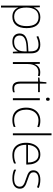

<svg xmlns="http://www.w3.org/2000/svg" viewBox="1352 -2152 1034 3777"><g transform="rotate(90 1868.5 -263.0)"><path d="M318 -540Q422 -540 477.5 -471Q533 -402 533 -269Q533 -135 474 -62.5Q415 10 310 10Q235 10 190.5 -24Q146 -58 128 -106H126Q127 -76 127.5 -44.5Q128 -13 128 16V234H90V-530H122L126 -414H128Q140 -447 165 -475.5Q190 -504 228 -522Q266 -540 318 -540ZM315 -505Q222 -505 175.5 -443.5Q129 -382 128 -269V-263Q128 -142 175 -83.5Q222 -25 308 -25Q396 -25 444.5 -88Q493 -151 493 -269Q493 -505 315 -505Z M859 -539Q944 -539 986.5 -494.5Q1029 -450 1029 -353V0H998L991 -98H989Q965 -52 921.5 -21Q878 10 799 10Q721 10 679.5 -28Q638 -66 638 -133Q638 -212 703.5 -252.5Q769 -293 890 -299L990 -305V-345Q990 -431 957 -467.5Q924 -504 858 -504Q781 -504 701 -464L689 -498Q727 -516 770 -527.5Q813 -539 859 -539ZM894 -268Q792 -263 735 -231Q678 -199 678 -133Q678 -81 711 -52.5Q744 -24 803 -24Q897 -24 943 -77.5Q989 -131 990 -219V-272Z M1401 -538Q1423 -538 1442 -535.5Q1461 -533 1478 -528L1471 -492Q1453 -497 1436.5 -499.5Q1420 -502 1399 -502Q1320 -502 1279.5 -446Q1239 -390 1239 -295V0H1201V-530H1235L1238 -429H1241Q1257 -475 1297.5 -506.5Q1338 -538 1401 -538Z M1717 -25Q1740 -25 1759.5 -28Q1779 -31 1795 -37V-4Q1779 2 1759 6Q1739 10 1714 10Q1645 10 1615 -29Q1585 -68 1585 -143V-496H1505V-522L1585 -531L1597 -659H1624V-530H1792V-496H1624V-146Q1624 -87 1644.5 -56Q1665 -25 1717 -25Z M1930 -724Q1949 -724 1955.5 -714Q1962 -704 1962 -688Q1962 -672 1955.5 -662Q1949 -652 1930 -652Q1914 -652 1907 -662Q1900 -672 1900 -688Q1900 -704 1907 -714Q1914 -724 1930 -724ZM1950 -530V0H1911V-530Z M2341 10Q2259 10 2205 -24Q2151 -58 2124 -119.5Q2097 -181 2097 -262Q2097 -346 2128.5 -408.5Q2160 -471 2218 -505.5Q2276 -540 2355 -540Q2392 -540 2423.5 -533.5Q2455 -527 2482 -515L2473 -480Q2444 -492 2413.5 -498Q2383 -504 2355 -504Q2287 -504 2238 -474Q2189 -444 2163 -389.5Q2137 -335 2137 -262Q2137 -195 2158.5 -141.5Q2180 -88 2225 -56.5Q2270 -25 2340 -25Q2378 -25 2413 -32.5Q2448 -40 2477 -52V-17Q2452 -5 2417.5 2.5Q2383 10 2341 10Z M2641 0H2603V-760H2641Z M3018 -540Q3086 -540 3129.5 -507.5Q3173 -475 3194.5 -419.5Q3216 -364 3216 -294V-263H2828Q2827 -148 2879.5 -86.5Q2932 -25 3030 -25Q3079 -25 3114.5 -32.5Q3150 -40 3195 -61V-23Q3156 -6 3117.5 2Q3079 10 3029 10Q2948 10 2894.5 -24Q2841 -58 2814.5 -119Q2788 -180 2788 -260Q2788 -337 2814 -400.5Q2840 -464 2891 -502Q2942 -540 3018 -540ZM3018 -505Q2938 -505 2888 -451.5Q2838 -398 2829 -297H3176Q3176 -390 3137 -447.5Q3098 -505 3018 -505Z M3691 -137Q3691 -68 3639.5 -29Q3588 10 3489 10Q3434 10 3390 0Q3346 -10 3317 -24V-64Q3355 -45 3399 -34.5Q3443 -24 3490 -24Q3576 -24 3614 -54Q3652 -84 3652 -135Q3652 -170 3632.5 -192Q3613 -214 3578 -229Q3543 -244 3498 -258Q3450 -274 3412 -289.5Q3374 -305 3352 -331.5Q3330 -358 3330 -406Q3330 -469 3380.5 -504.5Q3431 -540 3516 -540Q3563 -540 3604 -531Q3645 -522 3678 -508L3663 -474Q3634 -488 3594 -496.5Q3554 -505 3515 -505Q3446 -505 3407.5 -480.5Q3369 -456 3369 -407Q3369 -370 3388 -350Q3407 -330 3440 -317.5Q3473 -305 3516 -290Q3562 -275 3601.5 -258.5Q3641 -242 3666 -214Q3691 -186 3691 -137Z"/></g></svg>

Font: Noto Sans Gujarati ExtraLight
Style: Regular
Weight: 200
Designer: Jelle Bosma - Monotype Design Team, Universal Thirst
Foundry: Monotype Imaging Inc.
Version: Version 2.106; ttfautohint (v1.8.4.7-5d5b)